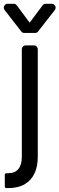

<svg xmlns="http://www.w3.org/2000/svg" viewBox="-38 -784 312 1009"><path d="M-12.8 196.7V134.2Q-12.8 131 -10.5 128.7Q-8.2 126.4 -5 126.4H2.8Q41.5 126.4 58.9 103.7Q76.7 81.7 76.7 39.8V-524.9Q76.7 -533.4 82.7 -539.4Q88.8 -545.5 97.7 -545.5H139.9Q148.4 -545.5 154.5 -539.4Q160.5 -533.4 160.5 -524.9V39.8Q160.5 90.6 143.5 127.1Q125.7 164.4 91.6 184.3Q57.2 204.5 4.3 204.5H-5Q-8.2 204.5 -10.5 202.2Q-12.8 199.9 -12.8 196.7ZM33.7 -764.2H2.8Q-6 -764.2 -12.1 -758Q-18.1 -751.8 -18.1 -743.6Q-18.1 -736.5 -13.5 -730.8L73.5 -619Q79.5 -610.8 89.8 -610.8H146.3Q156.6 -610.8 162.6 -619L249.6 -730.8Q254.3 -736.5 254.3 -743.6Q254.3 -751.8 248.2 -758Q242.2 -764.2 233.3 -764.2H202.4Q192.1 -764.2 185.7 -755.7L117.9 -664.8L50.4 -755.7Q44 -764.2 33.7 -764.2Z"/></svg>

Font: DeltaSans
Style: Regular
Weight: 400
Designer: Rasmus Andersson
Foundry: rsms
Version: Version 3.012